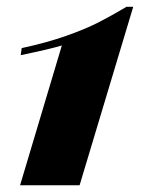

<svg xmlns="http://www.w3.org/2000/svg" viewBox="-20 -550 431 570"><path d="M39.6 0 163.6 -415Q130.4 -404.8 41.5 -386.2L44.4 -407.2Q119.1 -423.3 176 -443.4Q232.9 -463.4 272.5 -483.6Q312 -503.9 355.5 -529.8H375.5L216.3 0Z"/></svg>

Font: TypoPRO Playfair Display SC
Style: Italic
Weight: 900
Italic angle: -14°
Designer: Claus Eggers Sørensen
Foundry: Claus Eggers Sørensen
Version: Version 1.004;PS 001.004;hotconv 1.0.70;makeotf.lib2.5.58329